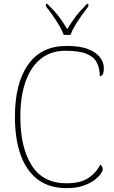

<svg xmlns="http://www.w3.org/2000/svg" viewBox="-20 -961 590 991"><path d="M324 10Q234 10 175 -34.5Q116 -79 86.5 -161.5Q57 -244 57 -358Q57 -531 125 -627.5Q193 -724 324 -724Q394 -724 436 -707Q478 -690 497 -664Q516 -638 516 -610Q516 -568 495 -568Q495 -609 479.5 -638.5Q464 -668 426 -683.5Q388 -699 318 -699Q242 -699 190 -657Q138 -615 111.5 -538.5Q85 -462 85 -358Q85 -200 143.5 -107.5Q202 -15 323 -15Q397 -15 438 -43.5Q479 -72 497 -111Q510 -104 510 -86Q510 -78 499 -62.5Q488 -47 465 -30Q442 -13 407 -1.5Q372 10 324 10ZM309 -781Q301 -804 285 -830.5Q269 -857 251 -883Q233 -909 217 -928V-941H224Q262 -904 283.5 -876Q305 -848 327 -811Q350 -848 371 -876Q392 -904 429 -941H436V-928Q421 -909 402.5 -883Q384 -857 368 -830.5Q352 -804 344 -781Z"/></svg>

Font: Noto Serif Myanmar Thin
Style: Regular
Weight: 100
Designer: Ben Mitchell and the Monotype Design Team
Foundry: Monotype Imaging Inc.
Version: Version 2.106; ttfautohint (v1.8.4.7-5d5b)